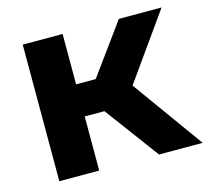

<svg xmlns="http://www.w3.org/2000/svg" viewBox="-84 -644 808 742"><g transform="rotate(-15 320.0 -273.0)"><path d="M66 0V-546.5H225.5V-345H304L450.5 -546.5H621.5L435 -284L639.5 0H465L304.5 -216.5H225.5V0Z"/></g></svg>

Font: Encode Sans Semi Expanded
Style: Bold
Weight: 700
Width: 6
Designer: Multiple Designers
Foundry: Impallari Type
Version: Version 3.000; ttfautohint (v1.8.3) -l 8 -r 50 -G 200 -x 14 